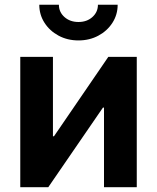

<svg xmlns="http://www.w3.org/2000/svg" viewBox="-20 -784 658 804"><path d="M552.7 0H415.5V-333.5H411.1L182.1 0H64.9V-545.9H201.7V-213.4H206.1L433.6 -545.9H552.7ZM308.6 -614.7Q262.2 -614.7 225.1 -634.8Q188 -654.8 166.3 -688.7Q144.5 -722.7 144.5 -764.2H226.6Q226.6 -733.4 250 -712.6Q273.4 -691.9 308.6 -691.9Q343.8 -691.9 366.9 -712.6Q390.1 -733.4 390.1 -764.2H472.7Q472.7 -722.7 450.9 -688.7Q429.2 -654.8 392.1 -634.8Q355 -614.7 308.6 -614.7Z"/></svg>

Font: Inter Cardless
Style: Bold
Weight: 700
Designer: Rasmus Andersson
Foundry: rsms
Version: Version 4.001;git-9221beed3